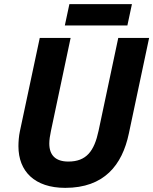

<svg xmlns="http://www.w3.org/2000/svg" viewBox="-20 -897 740 927"><path d="M293 -774H595L617 -877H315ZM295 10C483 10 570 -100 602 -252L700 -714H551L456 -266C435 -167 397 -117 310 -117C248 -117 218 -148 218 -204C218 -221 221 -242 226 -265L321 -714H172L76 -263C71 -240 69 -212 69 -191C69 -70 147 10 295 10Z"/></svg>

Font: Noto Sans
Style: Bold Italic
Weight: 700
Italic angle: -12°
Designer: Monotype Design Team
Foundry: Monotype Imaging Inc.
Version: Version 2.013